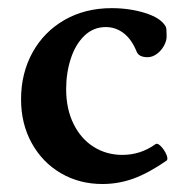

<svg xmlns="http://www.w3.org/2000/svg" viewBox="-20 -445 469 476"><path d="M32.2 -198.7Q32.2 -263.2 60.5 -314.7Q88.9 -366.2 139.9 -395.5Q190.9 -424.8 256.8 -424.8Q301.3 -424.8 339.6 -412.8Q377.9 -400.9 390.1 -380.4Q392.1 -377.4 392.6 -371.8Q393.1 -366.2 393.1 -354.5Q393.1 -343.3 386.2 -331.1Q379.4 -318.8 368.4 -311Q357.4 -303.2 346.2 -303.2Q324.2 -303.2 318.8 -316.9Q306.6 -347.2 286.9 -362.5Q267.1 -377.9 242.2 -377.9Q211.4 -377.9 189.2 -356.4Q167 -335 155.5 -299.6Q144 -264.2 144 -224.1Q144 -174.8 162.4 -137.7Q180.7 -100.6 212.4 -80.8Q244.1 -61 283.2 -61Q328.6 -61 365.2 -87.4Q369.6 -90.8 376.7 -84.5Q383.8 -78.1 389.4 -68.1Q395 -58.1 395 -51.8Q395 -48.3 393.1 -46.9Q348.6 -16.1 311.3 -2.4Q273.9 11.2 233.9 11.2Q176.8 11.2 130.9 -15.6Q85 -42.5 58.6 -90.3Q32.2 -138.2 32.2 -198.7Z"/></svg>

Font: JuniusX
Style: Bold
Weight: 700
Designer: Peter S. Baker
Foundry: Briery Creek Software
Version: Version 1.004